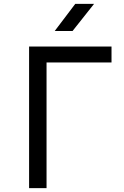

<svg xmlns="http://www.w3.org/2000/svg" viewBox="-20 -970 640 990"><path d="M354 -810 465 -950H368L262 -810ZM220 0V-648H555V-730H130V0Z"/></svg>

Font: Tekne LDO
Style: Regular
Weight: 400
Monospace: yes
Designer: Alessio Laiso, Mario Rullo, Paolo Rosset
Foundry: Alessio Laiso
Version: Version 1.000;hotconv 1.0.109;makeotfexe 2.5.65596